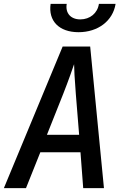

<svg xmlns="http://www.w3.org/2000/svg" viewBox="-22 -970 642 990"><path d="M383 -804C483 -804 560 -862 574 -950H488C481 -902 442 -870 392 -870C343 -870 314 -902 322 -950H239C226 -862 283 -804 383 -804ZM-2 0H112L186 -185H393L407 0H514L443 -730H301ZM220 -275 304 -486C333 -560 353 -618 360 -639C360 -618 363 -560 369 -485L386 -275Z"/></svg>

Font: JetBrains Mono SemiBold
Style: Italic
Weight: 472
Italic angle: -9°
Monospace: yes
Designer: Philipp Nurullin, Konstantin Bulenkov
Foundry: JetBrains
Version: Version 2.305